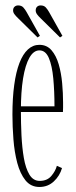

<svg xmlns="http://www.w3.org/2000/svg" viewBox="-20 -696 288 726"><path d="M129 11Q96.5 11 76.2 -14.2Q56 -39.5 45.2 -80.2Q34.5 -121 30.8 -169Q27 -217 27 -262.5Q27 -325.5 33.8 -374.8Q40.5 -424 53.5 -457.8Q66.5 -491.5 85.5 -509Q104.5 -526.5 129 -526.5Q157 -526.5 174.8 -506Q192.5 -485.5 202 -452.8Q211.5 -420 215 -381.8Q218.5 -343.5 218.5 -308Q218.5 -299 218.5 -290Q218.5 -281 218 -272.5H52.5V-294H186Q186 -351 181.5 -399.2Q177 -447.5 164.8 -476.5Q152.5 -505.5 129 -505.5Q107 -505.5 91.2 -477.8Q75.5 -450 67.2 -399.2Q59 -348.5 59 -278Q59 -231.5 61.2 -184.5Q63.5 -137.5 70.2 -98.5Q77 -59.5 91.2 -35.8Q105.5 -12 130 -12Q158.5 -12 174.2 -30.8Q190 -49.5 195 -69L214.5 -60.5Q206 -31 183.5 -10Q161 11 129 11ZM207 -554.5 133 -627.5Q125.5 -634.5 120.2 -641.8Q115 -649 115 -656.5Q115 -665.5 120.2 -670.5Q125.5 -675.5 133.5 -675.5Q146.5 -675.5 153.5 -667.5Q160.5 -659.5 165.5 -650.5L216 -560.5ZM122 -554.5 48 -627.5Q40.5 -634.5 35 -641.8Q29.5 -649 29.5 -656.5Q29.5 -665.5 35 -670.5Q40.5 -675.5 48.5 -675.5Q61.5 -675.5 68.5 -667.5Q75.5 -659.5 80.5 -650.5L131 -560.5Z"/></svg>

Font: Imbue 48pt Thin
Style: Regular
Weight: 250
Designer: Tyler Finck
Foundry: Etcetera Type Company
Version: Version 1.102